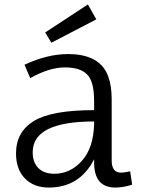

<svg xmlns="http://www.w3.org/2000/svg" viewBox="-20 -829 652 863"><path d="M403 -99V-113Q338 14 199 14Q132 14 92 -27Q52 -68 52 -139Q52 -236 132 -285Q212 -334 403 -334V-376Q403 -462 372 -494Q341 -526 271.5 -526Q202 -526 116 -478L90 -538Q193 -586 286 -586Q431 -586 467 -484Q482 -442 482 -382V-108Q482 -53 524 -53Q538 -53 565 -59L574 1Q535 14 498 14Q403 14 403 -99ZM403 -283Q127 -283 127 -145Q127 -99 152.5 -73.5Q178 -48 224 -48Q296 -48 348 -106Q400 -164 403 -271ZM413 -742 211 -637 183 -683 375 -809Z"/></svg>

Font: Fauna One
Style: Regular
Weight: 400
Version: Version 1.001